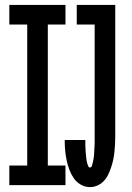

<svg xmlns="http://www.w3.org/2000/svg" viewBox="-20 -755 540 783"><path d="M247 0H18V-80H91V-655H18V-735H247V-655H175V-80H247ZM347 8Q327 8 309.5 -2Q292 -12 281 -28Q270 -44 263 -62.5Q256 -81 252 -100Q248 -119 246 -138.5Q244 -158 244 -178V-184H328V-180Q328 -176 328 -171Q328 -166 328 -161.5Q328 -157 328.5 -152Q329 -147 329 -142.5Q329 -138 329.5 -133Q330 -128 330.5 -123.5Q331 -119 331.5 -114Q332 -109 332.5 -104.5Q333 -100 334 -95.5Q335 -91 336.5 -86.5Q338 -82 340 -77Q342 -72 347 -72Q352 -72 354 -77Q356 -82 357 -86Q358 -90 359 -95Q360 -100 361 -104.5Q362 -109 362.5 -113.5Q363 -118 363.5 -122.5Q364 -127 364 -131.5Q364 -136 364.5 -141Q365 -146 365 -150.5Q365 -155 365.5 -159.5Q366 -164 366 -168.5Q366 -173 366 -178Q366 -183 366 -187.5Q366 -192 366 -196V-655H293V-735H450V-196Q450 -181 449 -165Q448 -149 446.5 -133.5Q445 -118 441.5 -102.5Q438 -87 433 -72Q428 -57 421 -42.5Q414 -28 403 -16.5Q392 -5 377.5 1.5Q363 8 347 8Z"/></svg>

Font: Iosevka Fixed Medium
Style: Regular
Weight: 500
Monospace: yes
Designer: Belleve Invis
Foundry: Belleve Invis
Version: Version 32.3.0